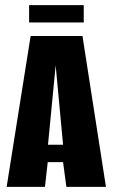

<svg xmlns="http://www.w3.org/2000/svg" viewBox="-20 -732 441 752"><path d="M6 0 100 -591H303L395 0H240L227 -97H167L156 0ZM168 -165H227L198 -476ZM94 -644V-712H308V-644Z"/></svg>

Font: Alumni Sans ExtraBold
Style: Regular
Weight: 800
Designer: Robert E. Leuschke
Foundry: Robert E. Leuschke
Version: Version 1.018